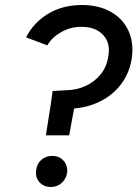

<svg xmlns="http://www.w3.org/2000/svg" viewBox="-20 -732 548 766"><path d="M180 -298 190 -369 245 -372Q287 -373 322.5 -389.5Q358 -406 382 -436Q406 -466 412 -507Q422 -559 392 -592Q362 -625 305 -625Q260 -625 222.5 -603Q185 -581 169 -551L84 -583Q114 -642 172 -677Q230 -712 307 -712Q375 -712 423.5 -684Q472 -656 493.5 -607Q515 -558 505 -495Q495 -436 459.5 -391.5Q424 -347 369 -322.5Q314 -298 247 -298ZM183 14Q155 14 138 -4.5Q121 -23 124 -51Q126 -77 144 -93.5Q162 -110 188 -110Q216 -110 233 -91.5Q250 -73 248 -45Q245 -20 227 -3Q209 14 183 14ZM163 -192 189 -356H286L256 -192Z"/></svg>

Font: Figtree Light Medium
Style: Italic
Weight: 500
Italic angle: -9.5°
Version: Version 2.000